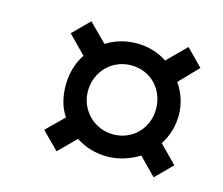

<svg xmlns="http://www.w3.org/2000/svg" viewBox="-70 -660 698 602"><g transform="rotate(15 279.5 -358.5)"><path d="M158 -147 213 -202C241 -183 277 -172 315 -172C351 -172 388 -184 418 -203L473 -147L526 -200L470 -257C488 -285 499 -318 499 -355C499 -392 487 -427 467 -455L526 -516L473 -570L413 -510C385 -529 350 -539 315 -539C277 -539 244 -529 216 -511L158 -569L105 -516L162 -458C142 -429 132 -392 132 -355C132 -318 140 -285 159 -257L103 -202ZM315 -244C253 -244 204 -294 204 -355C204 -419 253 -468 315 -468C379 -468 425 -419 425 -355C425 -294 379 -244 315 -244Z"/></g></svg>

Font: Noto Serif Condensed Extra
Style: Italic
Weight: 800
Width: 3
Italic angle: -12°
Designer: Monotype Design Team
Foundry: Monotype Imaging Inc.
Version: Version 1.901